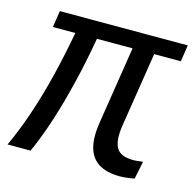

<svg xmlns="http://www.w3.org/2000/svg" viewBox="-84 -572 673 661"><g transform="rotate(15 252.5 -242.0)"><path d="M397 6Q350 6 321.5 -12Q293 -30 283.5 -66Q274 -102 283 -157L326 -431H199Q184 -345 165.5 -268.5Q147 -192 125.5 -125Q104 -58 78 0H-4Q24 -61 47 -129.5Q70 -198 88.5 -273.5Q107 -349 122 -431H42L51 -490H507L498 -431H403L361 -164Q357 -138 358.5 -118Q360 -98 367.5 -85Q375 -72 390.5 -66Q406 -60 428 -60Q437 -60 447 -61.5Q457 -63 462 -63L449 0Q435 3 421.5 4.5Q408 6 397 6Z"/></g></svg>

Font: Nunito Sans 10pt Condensed
Style: Italic
Weight: 400
Width: 3
Italic angle: -9°
Designer: Vernon Adams
Foundry: Vernon Adams
Version: Version 3.101;gftools[0.9.27]